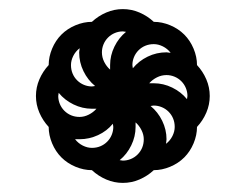

<svg xmlns="http://www.w3.org/2000/svg" viewBox="-20 -551 540 422"><path d="M182 -361Q184 -361 186 -361.5Q188 -362 189 -362Q173 -375 163.5 -394.5Q154 -414 154 -436Q154 -438 154.5 -440Q155 -442 155 -444V-445Q146 -438 141 -428Q136 -418 136 -408Q136 -398 139.5 -389.5Q143 -381 149.5 -374.5Q156 -368 164.5 -364.5Q173 -361 182 -361ZM182 -226Q192 -226 200.5 -229.5Q209 -233 215.5 -239.5Q222 -246 225.5 -254.5Q229 -263 229 -272Q229 -274 228.5 -276Q228 -278 228 -279Q215 -263 195.5 -254Q176 -245 155 -245H145Q152 -236 162 -231Q172 -226 182 -226ZM272 -401Q285 -417 304.5 -426.5Q324 -436 346 -436Q348 -436 350 -435.5Q352 -435 354 -435H355Q348 -444 338 -449Q328 -454 318 -454Q308 -454 299.5 -450.5Q291 -447 284.5 -440.5Q278 -434 274.5 -425.5Q271 -417 271 -408Q271 -406 271.5 -404Q272 -402 272 -401ZM222 -398V-408Q222 -429 231.5 -448.5Q241 -468 257 -481Q255 -481 253.5 -481.5Q252 -482 250 -482Q241 -482 232.5 -478.5Q224 -475 217.5 -468.5Q211 -462 207.5 -453.5Q204 -445 204 -436Q204 -425 209 -415Q214 -405 222 -398ZM391 -333Q391 -335 391.5 -336.5Q392 -338 392 -340Q392 -349 388.5 -357.5Q385 -366 378.5 -372.5Q372 -379 363.5 -382.5Q355 -386 346 -386Q335 -386 325 -381Q315 -376 308 -368H318Q339 -368 358.5 -358.5Q378 -349 391 -333ZM155 -294Q165 -294 175 -299Q185 -304 192 -312H182Q161 -312 141.5 -321.5Q122 -331 109 -347Q109 -345 108.5 -343.5Q108 -342 108 -340Q108 -331 111.5 -322.5Q115 -314 121.5 -307.5Q128 -301 136.5 -297.5Q145 -294 155 -294ZM345 -235Q354 -242 359 -252Q364 -262 364 -272Q364 -282 360.5 -290.5Q357 -299 350.5 -305.5Q344 -312 335.5 -315.5Q327 -319 318 -319Q316 -319 314 -318.5Q312 -318 311 -318Q327 -305 336.5 -285.5Q346 -266 346 -245Q346 -242 345.5 -240Q345 -238 345 -236ZM250 -198Q259 -198 267.5 -201.5Q276 -205 282.5 -211.5Q289 -218 292.5 -226.5Q296 -235 296 -245Q296 -255 291 -265Q286 -275 278 -282V-272Q278 -251 268.5 -231.5Q259 -212 243 -199Q245 -199 246.5 -198.5Q248 -198 250 -198ZM250 -149Q231 -149 213.5 -156.5Q196 -164 182 -177Q164 -177 146 -184.5Q128 -192 115 -205Q102 -218 94.5 -236Q87 -254 87 -272Q74 -286 66.5 -303.5Q59 -321 59 -340Q59 -359 66.5 -376.5Q74 -394 87 -408Q87 -426 94.5 -444Q102 -462 115 -475Q128 -488 146 -495.5Q164 -503 182 -503Q196 -516 213.5 -523.5Q231 -531 250 -531Q269 -531 286.5 -523.5Q304 -516 318 -503Q336 -503 354 -495.5Q372 -488 385 -475Q398 -462 405.5 -444Q413 -426 413 -408Q426 -394 433.5 -376.5Q441 -359 441 -340Q441 -321 433.5 -303.5Q426 -286 413 -272Q413 -254 405.5 -236Q398 -218 385 -205Q372 -192 354 -184.5Q336 -177 318 -177Q304 -164 286.5 -156.5Q269 -149 250 -149Z"/></svg>

Font: Iosevka Term Curly
Style: Bold
Weight: 700
Designer: Belleve Invis
Foundry: Belleve Invis
Version: Version 32.3.0